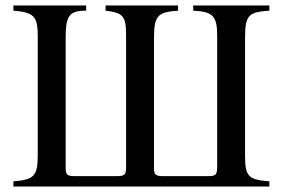

<svg xmlns="http://www.w3.org/2000/svg" viewBox="-20 -682 1034 702"><path d="M965 0V-19C888 -25 876 -36 876 -114V-540C876 -626 887 -638 965 -643V-662H686L687 -643C761 -639 774 -622 774 -549V-69C774 -42 766 -38 741 -38H578C550 -38 543 -42 543 -67V-538C543 -622 553 -638 631 -643V-662H366V-643C432 -635 441 -622 441 -551V-69C441 -42 434 -38 406 -38H255C227 -38 220 -42 220 -68V-538C220 -622 230 -643 295 -643V-662H29V-643C104 -637 118 -622 118 -551V-114C118 -37 103 -25 29 -19V0Z"/></svg>

Font: XITS
Style: Regular
Weight: 400
Designer: MicroPress Inc., with final additions and corrections provided by Coen Hoffman, Elsevier (retired)
Version: Version 1.302